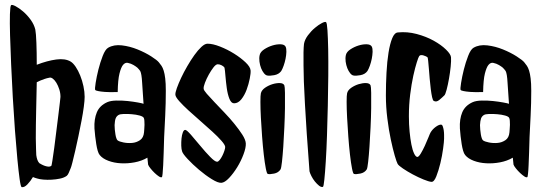

<svg xmlns="http://www.w3.org/2000/svg" viewBox="-20 -768 2216 783"><path d="M268.6 -516.6Q278.3 -510.7 288.6 -495.6Q298.8 -480.5 307.1 -460Q315.4 -439.5 320.3 -416.5Q325.2 -393.6 325.2 -373Q325.2 -358.4 321.8 -332.5Q318.4 -306.6 312.5 -275.9Q306.6 -245.1 299.8 -212.4Q293 -179.7 286.6 -152.3Q280.3 -125 275.4 -106Q270.5 -86.9 268.6 -83Q263.7 -71.3 260.3 -63Q256.8 -54.7 252 -50.8Q241.2 -43 224.6 -39.6Q208 -36.1 190.4 -35.2Q172.9 -34.2 156.7 -35.6Q140.6 -37.1 131.8 -40Q127.9 -41 123.5 -42.5Q119.1 -43.9 114.3 -45.9Q104.5 -29.3 91.8 -16.1Q79.1 -2.9 68.4 -4.9Q64.5 -5.9 60.1 -37.1Q55.7 -68.4 50.8 -119.6Q45.9 -170.9 41 -236.3Q36.1 -301.8 32.2 -370.6Q28.3 -439.5 25.4 -505.9Q22.5 -572.3 21 -624.5Q19.5 -676.8 20.5 -710.4Q21.5 -744.1 25.4 -747.1Q29.3 -750 43.5 -742.7Q57.6 -735.4 74.2 -721.2Q90.8 -707 105 -687.5Q119.1 -668 124 -647.5Q127 -631.8 128.4 -593.8Q129.9 -555.7 129.9 -503.9Q172.9 -520.5 209.5 -525.4Q246.1 -530.3 268.6 -516.6ZM226.6 -373Q226.6 -388.7 221.7 -403.8Q216.8 -418.9 210 -430.2Q203.1 -441.4 195.3 -447.3Q187.5 -453.1 181.6 -451.2Q170.9 -449.2 161.1 -445.8Q151.4 -442.4 144.5 -439.5Q135.7 -435.5 129.9 -432.6Q128.9 -375 127.4 -315.4Q126 -255.9 126 -204.1Q126 -178.7 127 -159.7Q127.9 -140.6 127.9 -135.7Q130.9 -112.3 140.6 -102.5Q143.6 -100.6 149.9 -97.2Q156.2 -93.8 163.6 -91.3Q170.9 -88.9 177.7 -88.4Q184.6 -87.9 189.5 -91.8Q190.4 -92.8 193.8 -113.8Q197.3 -134.8 201.2 -165Q205.1 -195.3 209.5 -231Q213.9 -266.6 217.8 -297.4Q221.7 -328.1 224.1 -349.6Q226.6 -371.1 226.6 -373Z M627.9 -513.7Q633.8 -506.8 638.7 -499.5Q643.6 -492.2 647.5 -480Q651.4 -467.8 653.8 -448.2Q656.2 -428.7 656.2 -397.5Q656.2 -347.7 653.8 -297.4Q651.4 -247.1 649.4 -209Q648.4 -174.8 647.5 -145.5Q646.5 -116.2 645.5 -94.2Q644.5 -72.3 643.1 -59.6Q641.6 -46.9 640.6 -45.9Q636.7 -43 628.4 -48.3Q620.1 -53.7 610.8 -62.5Q601.6 -71.3 593.8 -81.1Q585.9 -90.8 584 -96.7Q584 -101.6 581.1 -125Q557.6 -111.3 529.3 -106Q501 -100.6 473.1 -102.1Q445.3 -103.5 421.9 -112.3Q398.4 -121.1 386.7 -135.7Q381.8 -141.6 378.4 -153.3Q375 -165 372.6 -180.2Q370.1 -195.3 368.2 -212.4Q366.2 -229.5 365.2 -244.1Q363.3 -282.2 375 -310.1Q386.7 -337.9 418 -351.6Q431.6 -357.4 454.6 -357.9Q477.5 -358.4 500.5 -356Q523.4 -353.5 542 -350.1Q560.5 -346.7 565.4 -344.7Q561.5 -394.5 559.6 -431.2Q557.6 -467.8 551.8 -478.5Q546.9 -485.4 540 -492.2Q534.2 -497.1 524.4 -502.9Q514.6 -508.8 501 -511.7Q490.2 -513.7 481.4 -502.9Q473.6 -493.2 467.3 -468.3Q460.9 -443.4 460 -392.6Q425.8 -391.6 407.7 -393.1Q389.6 -394.5 380.9 -396.5Q370.1 -398.4 368.2 -401.4Q366.2 -405.3 370.1 -430.2Q374 -455.1 381.3 -484.4Q388.7 -513.7 398.9 -540Q409.2 -566.4 420.9 -573.2Q444.3 -586.9 477.1 -583Q509.8 -579.1 541 -566.4Q572.3 -553.7 596.7 -538.1Q621.1 -522.5 627.9 -513.7ZM567.4 -228.5Q567.4 -233.4 568.4 -241.7Q569.3 -250 569.3 -258.8Q569.3 -267.6 568.8 -275.4Q568.4 -283.2 566.4 -287.1Q563.5 -293 549.3 -296.9Q535.2 -300.8 517.6 -302.2Q500 -303.7 484.4 -303.2Q468.8 -302.7 462.9 -298.8Q455.1 -293.9 451.7 -285.2Q448.2 -276.4 447.3 -257.8Q447.3 -249 448.2 -239.3Q449.2 -229.5 450.7 -220.2Q452.1 -210.9 454.6 -204.1Q457 -197.3 460 -195.3Q466.8 -190.4 483.9 -187Q501 -183.6 518.6 -185.1Q536.1 -186.5 550.8 -196.3Q565.4 -206.1 567.4 -228.5Z M1002 -480.5Q1002.9 -469.7 998.5 -447.3Q994.1 -424.8 985.8 -402.3Q977.5 -379.9 964.4 -363.3Q951.2 -346.7 934.6 -346.7Q922.9 -346.7 915.5 -365.2Q908.2 -383.8 904.8 -408.7Q901.4 -433.6 899.4 -458Q897.5 -482.4 895.5 -492.2Q892.6 -497.1 884.3 -501.5Q876 -505.9 868.2 -505.9Q860.4 -505.9 850.6 -493.2Q840.8 -480.5 831.5 -463.9Q822.3 -447.3 815.9 -430.7Q809.6 -414.1 810.5 -406.2Q810.5 -400.4 823.2 -385.7Q835.9 -371.1 855 -351.1Q874 -331.1 896 -308.1Q918 -285.2 936.5 -262.2Q955.1 -239.3 968.3 -218.8Q981.4 -198.2 982.4 -183.6Q983.4 -166 973.1 -138.7Q962.9 -111.3 947.3 -85.9Q931.6 -60.5 914.1 -42Q896.5 -23.4 882.8 -22.5Q869.1 -21.5 843.3 -37.6Q817.4 -53.7 791.5 -75.7Q765.6 -97.7 745.6 -119.1Q725.6 -140.6 722.7 -150.4Q719.7 -159.2 719.2 -173.8Q718.8 -188.5 720.2 -203.1Q721.7 -217.8 725.6 -228Q729.5 -238.3 735.4 -238.3Q741.2 -238.3 758.8 -218.3Q776.4 -198.2 796.9 -173.3Q817.4 -148.4 836.9 -128.4Q856.4 -108.4 865.2 -108.4Q870.1 -108.4 876 -115.7Q881.8 -123 886.7 -132.8Q891.6 -142.6 895 -152.8Q898.4 -163.1 898.4 -168.9Q897.5 -177.7 882.8 -194.3Q868.2 -210.9 845.7 -231.4Q823.2 -252 796.9 -274.9Q770.5 -297.9 748 -318.4Q725.6 -338.9 710.9 -355.5Q696.3 -372.1 695.3 -380.9Q694.3 -389.6 701.2 -408.7Q708 -427.7 718.8 -450.7Q729.5 -473.6 743.7 -498Q757.8 -522.5 772.5 -543Q787.1 -563.5 801.3 -576.7Q815.4 -589.8 826.2 -589.8Q847.7 -589.8 877.4 -578.1Q907.2 -566.4 934.6 -549.3Q961.9 -532.2 981.4 -513.7Q1001 -495.1 1002 -480.5Z M1139.6 -419.9Q1141.6 -415 1142.1 -389.2Q1142.6 -363.3 1142.1 -326.7Q1141.6 -290 1139.6 -248.5Q1137.7 -207 1135.3 -170.4Q1132.8 -133.8 1129.9 -107.9Q1127 -82 1124 -77.1Q1115.2 -63.5 1097.7 -60.1Q1080.1 -56.6 1072.3 -58.6Q1068.4 -58.6 1064 -81.1Q1059.6 -103.5 1055.7 -137.7Q1051.8 -171.9 1048.8 -211.9Q1045.9 -252 1043.9 -288.6Q1042 -325.2 1042 -352.5Q1042 -379.9 1043.9 -387.7Q1046.9 -400.4 1061 -410.2Q1075.2 -419.9 1091.3 -424.8Q1107.4 -429.7 1121.6 -429.2Q1135.7 -428.7 1139.6 -419.9ZM1144.5 -578.1Q1148.4 -570.3 1147.9 -556.6Q1147.5 -543 1144.5 -528.3Q1141.6 -513.7 1136.7 -500Q1131.8 -486.3 1127 -478.5Q1117.2 -464.8 1098.1 -461.4Q1079.1 -458 1070.3 -460Q1063.5 -460.9 1056.6 -469.2Q1049.8 -477.5 1044.9 -489.7Q1040 -502 1038.1 -516.6Q1036.1 -531.2 1039.1 -543.9Q1042 -556.6 1057.6 -566.9Q1073.2 -577.1 1090.8 -582.5Q1108.4 -587.9 1124 -587.4Q1139.6 -586.9 1144.5 -578.1Z M1296.9 -5.9Q1290 -3.9 1281.2 -10.7Q1272.5 -17.6 1264.2 -27.8Q1255.9 -38.1 1250 -49.8Q1244.1 -61.5 1242.2 -69.3Q1235.4 -155.3 1231 -223.1Q1226.6 -291 1223.6 -343.8Q1220.7 -396.5 1219.2 -435.1Q1217.8 -473.6 1217.8 -501Q1216.8 -564.5 1219.7 -588.9Q1222.7 -606.4 1235.8 -624Q1249 -641.6 1264.2 -654.3Q1279.3 -667 1292.5 -673.8Q1305.7 -680.7 1309.6 -677.7Q1313.5 -674.8 1315.4 -645Q1317.4 -615.2 1318.4 -567.4Q1319.3 -519.5 1318.8 -460Q1318.4 -400.4 1316.9 -337.9Q1315.4 -275.4 1313.5 -215.8Q1311.5 -156.2 1308.6 -109.9Q1305.7 -63.5 1302.7 -35.2Q1299.8 -6.8 1296.9 -5.9Z M1491.2 -419.9Q1493.2 -415 1493.7 -389.2Q1494.1 -363.3 1493.7 -326.7Q1493.2 -290 1491.2 -248.5Q1489.3 -207 1486.8 -170.4Q1484.4 -133.8 1481.4 -107.9Q1478.5 -82 1475.6 -77.1Q1466.8 -63.5 1449.2 -60.1Q1431.6 -56.6 1423.8 -58.6Q1419.9 -58.6 1415.5 -81.1Q1411.1 -103.5 1407.2 -137.7Q1403.3 -171.9 1400.4 -211.9Q1397.5 -252 1395.5 -288.6Q1393.6 -325.2 1393.6 -352.5Q1393.6 -379.9 1395.5 -387.7Q1398.4 -400.4 1412.6 -410.2Q1426.8 -419.9 1442.9 -424.8Q1459 -429.7 1473.1 -429.2Q1487.3 -428.7 1491.2 -419.9ZM1496.1 -578.1Q1500 -570.3 1499.5 -556.6Q1499 -543 1496.1 -528.3Q1493.2 -513.7 1488.3 -500Q1483.4 -486.3 1478.5 -478.5Q1468.8 -464.8 1449.7 -461.4Q1430.7 -458 1421.9 -460Q1415 -460.9 1408.2 -469.2Q1401.4 -477.5 1396.5 -489.7Q1391.6 -502 1389.6 -516.6Q1387.7 -531.2 1390.6 -543.9Q1393.6 -556.6 1409.2 -566.9Q1424.8 -577.1 1442.4 -582.5Q1460 -587.9 1475.6 -587.4Q1491.2 -586.9 1496.1 -578.1Z M1723.6 -534.2Q1719.7 -538.1 1707 -542Q1694.3 -545.9 1689.5 -539.1Q1686.5 -535.2 1679.7 -513.7Q1672.9 -492.2 1665.5 -459Q1658.2 -425.8 1652.8 -382.8Q1647.5 -339.8 1647.5 -293.9Q1647.5 -260.7 1650.4 -231Q1653.3 -201.2 1657.7 -178.7Q1662.1 -156.2 1668.5 -142.6Q1674.8 -128.9 1681.6 -127.9Q1687.5 -127.9 1695.8 -141.6Q1704.1 -155.3 1712.4 -173.3Q1720.7 -191.4 1727.1 -207.5Q1733.4 -223.6 1736.3 -228.5Q1744.1 -241.2 1756.8 -250.5Q1769.5 -259.8 1778.3 -259.8Q1783.2 -259.8 1785.6 -252.9Q1788.1 -246.1 1789.6 -236.8Q1791 -227.5 1791 -217.8Q1791 -208 1791 -202.1Q1791 -191.4 1787.1 -162.1Q1783.2 -132.8 1775.9 -102.5Q1768.6 -72.3 1759.3 -48.8Q1750 -25.4 1739.3 -26.4Q1728.5 -27.3 1707 -36.1Q1685.5 -44.9 1663.6 -56.6Q1641.6 -68.4 1623.5 -80.6Q1605.5 -92.8 1601.6 -99.6Q1597.7 -106.4 1589.8 -133.3Q1582 -160.2 1573.7 -199.2Q1565.4 -238.3 1559.6 -285.2Q1553.7 -332 1553.7 -378.9Q1553.7 -425.8 1556.2 -471.7Q1558.6 -517.6 1564.5 -553.7Q1570.3 -589.8 1579.6 -612.3Q1588.9 -634.8 1602.5 -635.7Q1640.6 -639.6 1679.2 -629.4Q1717.8 -619.1 1748.5 -602.1Q1779.3 -585 1798.8 -565.9Q1818.4 -546.9 1819.3 -534.2Q1820.3 -520.5 1817.9 -496.1Q1815.4 -471.7 1811 -446.8Q1806.6 -421.9 1801.3 -401.9Q1795.9 -381.8 1792 -378.9Q1783.2 -370.1 1771.5 -360.4Q1759.8 -350.6 1749 -356.4Q1745.1 -358.4 1742.2 -371.6Q1739.3 -384.8 1736.8 -404.3Q1734.4 -423.8 1732.4 -446.3Q1730.5 -468.8 1729 -487.8Q1727.5 -506.8 1726.1 -520Q1724.6 -533.2 1723.6 -534.2Z M2118.2 -513.7Q2124 -506.8 2128.9 -499.5Q2133.8 -492.2 2137.7 -480Q2141.6 -467.8 2144 -448.2Q2146.5 -428.7 2146.5 -397.5Q2146.5 -347.7 2144 -297.4Q2141.6 -247.1 2139.6 -209Q2138.7 -174.8 2137.7 -145.5Q2136.7 -116.2 2135.7 -94.2Q2134.8 -72.3 2133.3 -59.6Q2131.8 -46.9 2130.9 -45.9Q2127 -43 2118.7 -48.3Q2110.4 -53.7 2101.1 -62.5Q2091.8 -71.3 2084 -81.1Q2076.2 -90.8 2074.2 -96.7Q2074.2 -101.6 2071.3 -125Q2047.9 -111.3 2019.5 -106Q1991.2 -100.6 1963.4 -102.1Q1935.5 -103.5 1912.1 -112.3Q1888.7 -121.1 1877 -135.7Q1872.1 -141.6 1868.7 -153.3Q1865.2 -165 1862.8 -180.2Q1860.4 -195.3 1858.4 -212.4Q1856.4 -229.5 1855.5 -244.1Q1853.5 -282.2 1865.2 -310.1Q1877 -337.9 1908.2 -351.6Q1921.9 -357.4 1944.8 -357.9Q1967.8 -358.4 1990.7 -356Q2013.7 -353.5 2032.2 -350.1Q2050.8 -346.7 2055.7 -344.7Q2051.8 -394.5 2049.8 -431.2Q2047.9 -467.8 2042 -478.5Q2037.1 -485.4 2030.3 -492.2Q2024.4 -497.1 2014.6 -502.9Q2004.9 -508.8 1991.2 -511.7Q1980.5 -513.7 1971.7 -502.9Q1963.9 -493.2 1957.5 -468.3Q1951.2 -443.4 1950.2 -392.6Q1916 -391.6 1897.9 -393.1Q1879.9 -394.5 1871.1 -396.5Q1860.4 -398.4 1858.4 -401.4Q1856.4 -405.3 1860.4 -430.2Q1864.3 -455.1 1871.6 -484.4Q1878.9 -513.7 1889.2 -540Q1899.4 -566.4 1911.1 -573.2Q1934.6 -586.9 1967.3 -583Q2000 -579.1 2031.2 -566.4Q2062.5 -553.7 2086.9 -538.1Q2111.3 -522.5 2118.2 -513.7ZM2057.6 -228.5Q2057.6 -233.4 2058.6 -241.7Q2059.6 -250 2059.6 -258.8Q2059.6 -267.6 2059.1 -275.4Q2058.6 -283.2 2056.6 -287.1Q2053.7 -293 2039.6 -296.9Q2025.4 -300.8 2007.8 -302.2Q1990.2 -303.7 1974.6 -303.2Q1959 -302.7 1953.1 -298.8Q1945.3 -293.9 1941.9 -285.2Q1938.5 -276.4 1937.5 -257.8Q1937.5 -249 1938.5 -239.3Q1939.5 -229.5 1940.9 -220.2Q1942.4 -210.9 1944.8 -204.1Q1947.3 -197.3 1950.2 -195.3Q1957 -190.4 1974.1 -187Q1991.2 -183.6 2008.8 -185.1Q2026.4 -186.5 2041 -196.3Q2055.7 -206.1 2057.6 -228.5Z"/></svg>

Font: Jolly Lodger
Style: Regular
Weight: 400
Designer: Stuart Sandler
Foundry: Font Diner, Inc
Version: Version 1.000